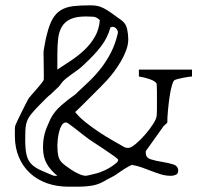

<svg xmlns="http://www.w3.org/2000/svg" viewBox="-20 -699 759 723"><path d="M36 -187Q36 -194 36 -208Q36 -222 37 -224Q38 -228 44.5 -242Q51 -256 59.5 -273Q68 -290 76 -306Q84 -322 89 -330Q91 -333 99.5 -342.5Q108 -352 117.5 -363Q127 -374 135 -384Q143 -394 144 -397Q145 -399 145 -405.5Q145 -412 145 -420Q145 -439 144.5 -462Q144 -485 144 -496V-504Q144 -506 145.5 -515Q147 -524 149 -534.5Q151 -545 153 -555Q155 -565 157 -571Q166 -607 178.5 -628.5Q191 -650 210.5 -661.5Q230 -673 257 -676Q284 -679 321 -679Q336 -679 347.5 -676.5Q359 -674 371.5 -667.5Q384 -661 399.5 -650Q415 -639 437 -623Q454 -611 458.5 -590.5Q463 -570 463 -551Q463 -531 455 -509.5Q447 -488 435 -467.5Q423 -447 409 -428.5Q395 -410 383 -397Q377 -390 360 -373Q343 -356 323.5 -336.5Q304 -317 287 -300Q270 -283 263 -277Q279 -257 303 -238Q327 -219 352.5 -202Q378 -185 403.5 -170.5Q429 -156 450 -144Q452 -143 457 -142.5Q462 -142 463 -142Q473 -142 490.5 -156.5Q508 -171 525.5 -191Q543 -211 556 -231Q569 -251 570 -263Q570 -264 570.5 -271Q571 -278 571 -287.5Q571 -297 571 -307Q571 -317 571 -323Q571 -327 571 -335.5Q571 -344 571 -353.5Q571 -363 570.5 -371.5Q570 -380 570 -384Q564 -394 543.5 -401Q523 -408 503 -411V-437H703V-411Q699 -411 689.5 -409.5Q680 -408 669.5 -406Q659 -404 649.5 -401.5Q640 -399 637 -397Q632 -394 627 -376Q622 -358 618.5 -334Q615 -310 612.5 -283.5Q610 -257 610 -237Q608 -235 603 -230.5Q598 -226 596 -224L529 -130V-123Q529 -105 548 -99Q567 -93 590 -89.5Q613 -86 632 -80Q651 -74 651 -56Q651 -45 642.5 -41Q634 -37 624 -37Q604 -37 586 -42.5Q568 -48 550 -55Q532 -62 514 -68.5Q496 -75 477 -78Q475 -78 465 -72.5Q455 -67 450 -64L410 -37L383 -23Q355 -5 329 -0.5Q303 4 274 4H238Q194 4 157 -9Q120 -22 93 -47Q66 -72 51 -107.5Q36 -143 36 -187ZM196 -151Q196 -128 200 -110Q204 -92 223 -78Q230 -73 239.5 -66Q249 -59 260.5 -52.5Q272 -46 283 -41.5Q294 -37 304 -37Q305 -37 311.5 -38.5Q318 -40 326.5 -42Q335 -44 343 -46Q351 -48 356 -50Q362 -52 374 -57.5Q386 -63 397 -70Q408 -77 416.5 -84Q425 -91 425 -97Q425 -100 409 -111.5Q393 -123 372 -137Q351 -151 331 -164Q311 -177 304 -183Q298 -187 286.5 -196.5Q275 -206 263 -215Q251 -224 241.5 -231Q232 -238 229 -238Q219 -238 212.5 -227.5Q206 -217 202.5 -202.5Q199 -188 197.5 -173.5Q196 -159 196 -151ZM170 -251Q185 -280 211 -302.5Q237 -325 263 -343Q291 -369 316.5 -393.5Q342 -418 362.5 -445Q383 -472 398.5 -502.5Q414 -533 423 -571Q426 -581 419.5 -589.5Q413 -598 403 -598Q402 -598 399.5 -597Q397 -596 396 -596Q390 -575 381.5 -558Q373 -541 360.5 -524.5Q348 -508 331 -490Q314 -472 290 -450Q284 -444 273 -436Q262 -428 250 -419.5Q238 -411 227 -402Q216 -393 210 -384Q209 -382 205 -377Q201 -372 192.5 -364.5Q184 -357 170 -343Q165 -340 155.5 -330.5Q146 -321 135.5 -310.5Q125 -300 116 -290.5Q107 -281 104 -277Q93 -265 87 -254Q81 -243 78.5 -231.5Q76 -220 75.5 -206.5Q75 -193 75 -174Q75 -139 79.5 -118Q84 -97 96 -83.5Q108 -70 129 -60Q150 -50 183 -37H196Q169 -59 155.5 -83.5Q142 -108 142 -143Q142 -159 143.5 -171Q145 -183 148 -195Q151 -207 156.5 -220Q162 -233 170 -251ZM304 -637Q267 -637 245.5 -627Q224 -617 213 -598.5Q202 -580 199 -554Q196 -528 196 -496V-437Q222 -454 249 -472Q276 -490 299 -512Q322 -534 337.5 -561Q353 -588 356 -623Q344 -635 331.5 -636Q319 -637 304 -637Z"/></svg>

Font: Miltonian
Style: Regular
Weight: 400
Designer: Pablo Impallari
Foundry: Pablo Impallari
Version: Version 1.008